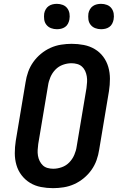

<svg xmlns="http://www.w3.org/2000/svg" viewBox="-20 -971 640 999"><path d="M256 8Q224 8 193 2Q162 -4 136.5 -19.5Q111 -35 92.5 -59Q74 -83 65.5 -112.5Q57 -142 57 -174Q57 -206 62 -238L113 -543Q117 -570 126.5 -597Q136 -624 153 -648Q170 -672 193 -691Q216 -710 242.5 -722Q269 -734 297.5 -738.5Q326 -743 353 -743Q385 -743 416 -737Q447 -731 473 -715.5Q499 -700 517 -676Q535 -652 543.5 -622.5Q552 -593 552 -561Q552 -529 547 -497L496 -192Q492 -165 482.5 -138Q473 -111 456 -87Q439 -63 416 -44Q393 -25 366.5 -13Q340 -1 311.5 3.5Q283 8 256 8ZM257 -93Q279 -93 301.5 -101Q324 -109 340.5 -126Q357 -143 366.5 -165Q376 -187 379 -209L430 -513Q432 -529 433 -544Q434 -559 431.5 -574Q429 -589 423 -602Q417 -615 406.5 -624.5Q396 -634 381.5 -638Q367 -642 352 -642Q330 -642 307.5 -634Q285 -626 268.5 -609Q252 -592 242.5 -570Q233 -548 230 -526L179 -222Q177 -206 176 -191Q175 -176 177.5 -161Q180 -146 186.5 -133Q193 -120 203 -110.5Q213 -101 227.5 -97Q242 -93 257 -93ZM506 -819Q490 -819 475.5 -824.5Q461 -830 451.5 -842Q442 -854 440 -869.5Q438 -885 440 -901Q442 -912 448 -922.5Q454 -933 463.5 -939.5Q473 -946 484 -948.5Q495 -951 506 -951Q522 -951 536.5 -945.5Q551 -940 560 -928Q569 -916 571.5 -900.5Q574 -885 571 -869Q569 -858 563.5 -847.5Q558 -837 548.5 -830.5Q539 -824 528 -821.5Q517 -819 506 -819ZM276 -819Q260 -819 245.5 -824.5Q231 -830 221.5 -842Q212 -854 210 -869.5Q208 -885 210 -901Q212 -912 218 -922.5Q224 -933 233.5 -939.5Q243 -946 254 -948.5Q265 -951 276 -951Q292 -951 306.5 -945.5Q321 -940 330 -928Q339 -916 341.5 -900.5Q344 -885 341 -869Q339 -858 333.5 -847.5Q328 -837 318.5 -830.5Q309 -824 298 -821.5Q287 -819 276 -819Z"/></svg>

Font: Iosevka Etoile
Style: Bold Italic
Weight: 700
Italic angle: -9°
Designer: Belleve Invis
Foundry: Belleve Invis
Version: Version 28.1.0; ttfautohint (v1.8.4)